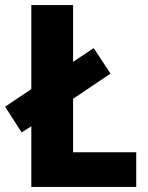

<svg xmlns="http://www.w3.org/2000/svg" viewBox="-32 -734 583 754"><path d="M91 0H503V-136H255V-346L402 -445L336 -545L255 -491V-714H91V-384L-12 -315L53 -214L91 -238Z"/></svg>

Font: Noto Sans Thai SemCond ExtBd
Style: Regular
Weight: 800
Width: 4
Designer: Monotype Design Team
Foundry: Monotype Imaging Inc.
Version: Version 2.002